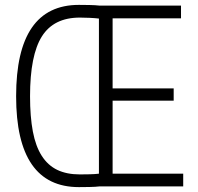

<svg xmlns="http://www.w3.org/2000/svg" viewBox="-20 -763 809 786"><path d="M303 3Q46 3 46 -369Q46 -743 303 -743Q322 -743 346.5 -742.5Q371 -742 388 -740H721V-688H441V-401H691V-351H441V-52H730V0H388Q372 2 347 2.5Q322 3 303 3ZM307 -49Q323 -49 346 -49.5Q369 -50 385 -52V-687Q369 -689 346.5 -690Q324 -691 307 -691Q200 -691 151.5 -614Q103 -537 103 -369Q103 -285 114.5 -224.5Q126 -164 151 -125Q176 -86 214.5 -67.5Q253 -49 307 -49Z"/></svg>

Font: Encode Sans Compressed
Style: Light
Weight: 300
Designer: Pablo Impallari, Andres Torresi
Foundry: Pablo Impallari, Andres Torresi
Version: Version 1.000; ttfautohint (v1.00) -l 8 -r 50 -G 200 -x 14 -